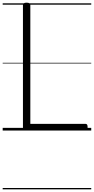

<svg xmlns="http://www.w3.org/2000/svg" viewBox="-20 -973 700 1431"><path d="M178 0Q151 0 151 -23V-934Q151 -944 157.5 -948.5Q164 -953 178 -953Q193 -953 199.5 -948.5Q206 -944 206 -934V-50H617Q625 -50 629 -44.5Q633 -39 633 -25Q633 -11 629 -5.5Q625 0 617 0ZM0 428H660V438H0ZM0 -20H660V0H0ZM0 -505H660V-500H0ZM0 -948H660V-938H0Z"/></svg>

Font: Playwrite US Modern Guides
Style: Regular
Weight: 400
Designer: Veronika Burian, José Scaglione
Foundry: TypeTogether
Version: Version 1.003